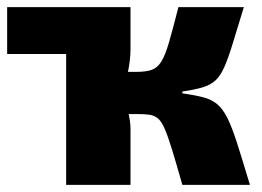

<svg xmlns="http://www.w3.org/2000/svg" viewBox="-28 -517 732 537"><path d="M654 -497Q635 -435 622.5 -394Q610 -353 599 -328.5Q588 -304 574 -291.5Q560 -279 538 -272.5Q516 -266 482 -261V-256Q517 -251 540 -245Q563 -239 579 -226Q595 -213 608 -187Q621 -161 635.5 -115.5Q650 -70 671 0H482Q465 -60 453.5 -97.5Q442 -135 433 -156Q424 -177 414 -185.5Q404 -194 390.5 -196Q377 -198 356 -198L353 -316Q380 -316 396 -321.5Q412 -327 423 -344.5Q434 -362 444.5 -398Q455 -434 471 -497ZM337 -497V-380Q337 -351 330.5 -319Q324 -287 311 -260Q322 -236 329.5 -207.5Q337 -179 337 -157V0H157V-497ZM396 -316V-198H294V-316ZM-8 -497H252V-366H-8Z"/></svg>

Font: Exo 2 ExtraBold
Style: Regular
Weight: 800
Designer: Natanael Gama
Foundry: Natanael Gama
Version: Version 2.010